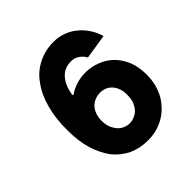

<svg xmlns="http://www.w3.org/2000/svg" viewBox="-151 -638 746 746"><g transform="rotate(-45 222.0 -265.5)"><path d="M408.2 -113.8C416 -135.7 419.9 -159.2 419.9 -184.1C419.9 -212.9 415.5 -237.8 407.2 -258.8C397.9 -280.8 385.7 -299.3 371.1 -314C354 -330.1 336.4 -340.8 318.8 -347.2C298.8 -355 278.8 -358.9 257.8 -358.9C222.2 -358.9 190.4 -349.1 163.1 -330.1L159.2 -333C164.6 -364.3 174.3 -387.7 189 -403.8C203.6 -420.9 223.1 -429.2 248 -429.2C260.7 -429.2 271.5 -426.3 280.8 -419.9C291.5 -412.6 299.8 -403.8 305.2 -393.1L407.2 -409.2C401.9 -427.7 394 -443.8 384.8 -458C375 -472.7 363.3 -485.8 349.1 -497.1C336.9 -507.3 322.3 -515.6 305.2 -522C289.1 -527.8 272 -530.8 253.9 -530.8C223.1 -530.8 194.8 -524.4 168.9 -511.2C143.1 -498.5 121.1 -480 104 -455.1C85.4 -430.2 71.8 -400.9 63 -367.2C53.7 -335 48.8 -296.4 48.8 -251C48.8 -210.9 53.2 -175.8 62 -146C70.8 -116.7 83.5 -90.3 100.1 -66.9C116.7 -45.9 137.2 -29.3 161.1 -17.1C186 -5.9 212.9 0 242.2 0C270 0 294.9 -4.9 316.9 -15.1C338.9 -24.9 357.9 -38.6 373 -56.2C388.2 -72.3 399.9 -91.3 408.2 -113.8ZM292 -241.2C304.7 -226.6 311 -207 311 -182.1C311 -171.4 309.6 -159.7 306.2 -147C301.3 -136.2 296.4 -127.4 291 -121.1C285.6 -114.3 278.3 -108.4 268.1 -104C260.7 -99.6 251 -97.2 238.8 -97.2C229 -97.2 219.7 -99.6 210.9 -104C203.1 -107.4 195.8 -112.8 189 -121.1C182.6 -129.4 177.2 -138.7 173.8 -147.9C170.4 -159.2 168.9 -170.9 168.9 -182.1C168.9 -206.1 175.8 -225.6 189 -241.2C203.6 -255.9 221.2 -263.2 242.2 -263.2C262.7 -263.2 279.3 -255.9 292 -241.2Z"/></g></svg>

Font: Ya Modern Pro
Style: Bold
Weight: 700
Designer: Yahyaalaswadi
Foundry: Yahyaalaswadi
Version: Version 1.000;September 23, 2024;FontCreator 15.0.0.2974 64-